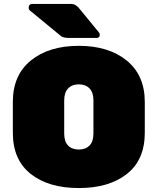

<svg xmlns="http://www.w3.org/2000/svg" viewBox="-20 -942 798 972"><path d="M713 -426V-270Q713 -133 622.5 -61.5Q532 10 379 10Q226 10 135.5 -61.5Q45 -133 45 -270V-426Q45 -562 136.5 -636Q228 -710 379 -710Q530 -710 621.5 -635.5Q713 -561 713 -426ZM453 -266V-434Q453 -474 433 -494.5Q413 -515 379 -515Q345 -515 325 -494.5Q305 -474 305 -434V-266Q305 -225 325 -205Q345 -185 379 -185Q413 -185 433 -205Q453 -225 453 -266ZM485 -766Q485 -750 469 -750H329Q299 -750 288 -760L130 -890Q125 -895 125 -902Q125 -922 144 -922H341Q361 -922 378 -903L480 -779Q485 -774 485 -766Z"/></svg>

Font: Rubik One
Style: Regular
Weight: 400
Designer: Hubert and Fischer with Elvire Volk Leonovitch
Foundry: Hubert and Fischer with Elvire Volk Leonovitch
Version: Version 1.001